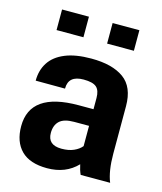

<svg xmlns="http://www.w3.org/2000/svg" viewBox="-110 -805 758 897"><g transform="rotate(15 268.5 -357.0)"><path d="M452.5 -624.5H323V-724H452.5ZM208.5 -624.5H78.5V-724H208.5ZM202 10.5Q118.5 10.5 76.8 -31.2Q35 -73 35 -148.5Q35 -312 269 -312H341V-366Q341 -403 323.2 -418.5Q305.5 -434 261 -434Q187.5 -434 187.5 -371.5V-370.5L45.5 -371Q45.5 -421.5 69.8 -459Q94 -496.5 144 -517.2Q194 -538 270.5 -538Q372.5 -538 428.2 -497.8Q484 -457.5 484 -365V-135Q484 -51.5 505 0H362.5Q353 -20.5 347.5 -47.5Q292 10.5 202 10.5ZM244.5 -95Q278.5 -95 302.8 -105.8Q327 -116.5 341 -133.5V-231.5H269Q220 -231.5 198.5 -211.2Q177 -191 177 -153.5Q177 -95.5 242.5 -95Z"/></g></svg>

Font: Roberto Sans
Style: Bold
Weight: 700
Designer: Google (font) & Cristiano Sobral (main changes)
Version: Version 1.000;October 12, 2021;FontCreator 14.0.0.2814 64-bi